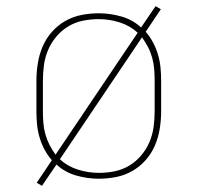

<svg xmlns="http://www.w3.org/2000/svg" viewBox="-20 -571 640 622"><path d="M116 31 99 21 148 -52Q134 -68 124 -87Q114 -106 108 -126.5Q102 -147 100 -168Q98 -189 98 -210V-310Q98 -338 102.5 -366Q107 -394 118 -420Q129 -446 148 -467.5Q167 -489 191.5 -503Q216 -517 244 -522.5Q272 -528 300 -528Q337 -528 373.5 -517.5Q410 -507 437 -482L484 -551L501 -541L452 -468Q466 -452 476 -433Q486 -414 492 -393.5Q498 -373 500 -352Q502 -331 502 -310V-210Q502 -182 497.5 -154Q493 -126 482 -100Q471 -74 452 -52.5Q433 -31 408.5 -17Q384 -3 356 2.5Q328 8 300 8Q263 8 226.5 -2.5Q190 -13 163 -38ZM160 -70 426 -465Q401 -488 367.5 -498.5Q334 -509 300 -509Q274 -509 249 -504Q224 -499 202 -486Q180 -473 163 -453Q146 -433 136 -409.5Q126 -386 122.5 -361Q119 -336 119 -310V-210Q119 -191 120.5 -172.5Q122 -154 127 -136Q132 -118 140.5 -101.5Q149 -85 160 -70ZM300 -11Q326 -11 351 -16Q376 -21 398 -34Q420 -47 437 -67Q454 -87 464 -110.5Q474 -134 477.5 -159Q481 -184 481 -210V-310Q481 -329 479.5 -347.5Q478 -366 473 -384Q468 -402 459.5 -418.5Q451 -435 440 -450L174 -55Q199 -32 232.5 -21.5Q266 -11 300 -11Z"/></svg>

Font: Iosevka HT Thin Extended
Style: Regular
Weight: 100
Width: 7
Monospace: yes
Designer: Belleve Invis
Foundry: Belleve Invis
Version: Version 32.3.0; ttfautohint (v1.8.4)